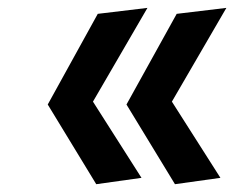

<svg xmlns="http://www.w3.org/2000/svg" viewBox="-20 -581 640 487"><path d="M554.2 -561 416 -323.2 539.1 -129.9 423.8 -113.8 300.8 -315.9 428.2 -545.9ZM354 -561 215.8 -323.2 338.9 -129.9 224.1 -113.8 101.1 -315.9 228 -545.9Z"/></svg>

Font: Abyssinica SIL
Style: Regular
Weight: 400
Designer: Victor Gaultney and Lorna Evans
Foundry: SIL International
Version: Version 2.100